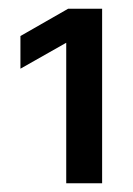

<svg xmlns="http://www.w3.org/2000/svg" viewBox="-20 -843 301 436"><path d="M211.9 -426.8H130.4V-745.6H129.9L26.4 -687V-761.2L134.8 -823.2H211.9Z"/></svg>

Font: Intratopia Thin
Style: Regular
Weight: 100
Designer: Rasmus Andersson
Foundry: rsms
Version: Version 3.000;Glyphs 3.2.3 (3260)